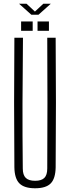

<svg xmlns="http://www.w3.org/2000/svg" viewBox="-20 -1002 375 1028"><path d="M168 6Q110 6 84 -20Q58 -46 57 -106Q54 -453 57 -800H103Q101 -626 100.5 -450Q100 -274 102 -100Q102 -65 118 -49.5Q134 -34 168 -34Q202 -34 217.5 -49.5Q233 -65 233 -100Q234 -274 234 -450Q234 -626 233 -800H278Q281 -453 278 -106Q277 -46 251.5 -20Q226 6 168 6ZM181 -837V-887H242V-837ZM93 -837V-887H155V-837ZM82 -982H122L167 -940L212 -982H252L186 -923H148Z"/></svg>

Font: Big Shoulders Display Light
Style: Regular
Weight: 300
Designer: Patric King
Foundry: XO Type Co
Version: Version 1.000; ttfautohint (v1.8.2)